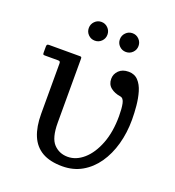

<svg xmlns="http://www.w3.org/2000/svg" viewBox="-132 -816 846 929"><g transform="rotate(20 291.5 -351.0)"><path d="M301 -42 292 10Q348.5 10 393 -15.5Q437.5 -41 468.8 -86Q500 -131 516.5 -190.2Q533 -249.5 533 -317Q533 -351 529.5 -388.2Q526 -425.5 516.5 -457.8Q507 -490 488.2 -510Q469.5 -530 438.5 -530Q407 -530 388.8 -512Q370.5 -494 370.5 -469Q370.5 -440.5 390.5 -424.5Q410.5 -408.5 441 -404Q457.5 -401.5 462.8 -376.2Q468 -351 468 -312Q468 -230.5 444.5 -169.8Q421 -109 382.8 -75.5Q344.5 -42 301 -42ZM98 -465Q105 -465 107.5 -462.5Q110 -460 110 -453V-194Q110 -127.5 129 -82Q148 -36.5 188.2 -13.2Q228.5 10 292 10L301 -42Q257.5 -42 228.8 -72.2Q200 -102.5 200 -181V-509.5Q200 -516 198.2 -518Q196.5 -520 190.5 -520H32Q25 -520 22.5 -517.2Q20 -514.5 20 -507V-477Q20 -469 21.8 -467Q23.5 -465 30.5 -465ZM392.5 -615Q412.5 -615 426.5 -629Q440.5 -643 440.5 -663Q440.5 -683 426.5 -697.2Q412.5 -711.5 392.5 -711.5Q372.5 -711.5 358.5 -697.2Q344.5 -683 344.5 -663Q344.5 -643 358.5 -629Q372.5 -615 392.5 -615ZM232.5 -615Q252.5 -615 266.5 -629Q280.5 -643 280.5 -663Q280.5 -683 266.5 -697.2Q252.5 -711.5 232.5 -711.5Q212.5 -711.5 198.5 -697.2Q184.5 -683 184.5 -663Q184.5 -643 198.5 -629Q212.5 -615 232.5 -615Z"/></g></svg>

Font: Besley
Style: Regular
Weight: 400
Designer: Owen Earl
Foundry: indestructible type*
Version: Version 4.000